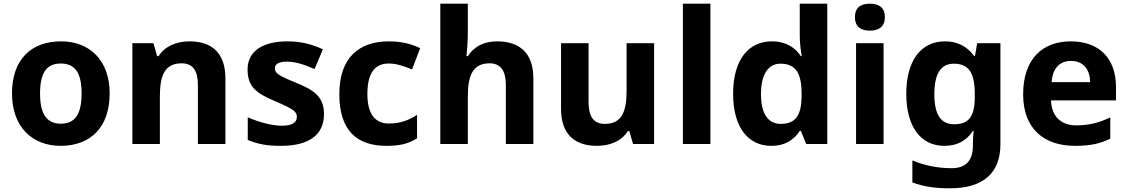

<svg xmlns="http://www.w3.org/2000/svg" viewBox="-20 -780 6108 1040"><path d="M574 -274C574 -455 464 -556 311 -556C146 -556 45 -455 45 -274C45 -92 155 10 308 10C472 10 574 -92 574 -274ZM197 -274C197 -382 230 -436 309 -436C389 -436 422 -382 422 -274C422 -166 389 -110 310 -110C230 -110 197 -166 197 -274Z M1007 -556C939 -556 874 -532 839 -476H831L811 -546H697V0H846V-257C846 -373 873 -437 964 -437C1025 -437 1052 -397 1052 -319V0H1201V-356C1201 -496 1124 -556 1007 -556Z M1735 -162C1735 -259 1676 -294 1583 -332C1487 -371 1469 -384 1469 -410C1469 -434 1491 -446 1535 -446C1584 -446 1630 -429 1684 -406L1729 -513C1664 -543 1605 -556 1537 -556C1406 -556 1321 -505 1321 -404C1321 -311 1367 -275 1470 -232C1576 -187 1588 -173 1588 -146C1588 -118 1565 -99 1507 -99C1455 -99 1381 -118 1322 -145V-22C1377 1 1426 10 1502 10C1656 10 1735 -51 1735 -162Z M2073 10C2149 10 2193 -2 2239 -31V-158C2193 -128 2148 -111 2086 -111C2012 -111 1970 -162 1970 -271C1970 -381 2008 -436 2086 -436C2126 -436 2165 -423 2212 -404L2256 -519C2215 -539 2161 -556 2086 -556C1927 -556 1818 -470 1818 -270C1818 -76 1910 10 2073 10Z M2514 -605V-760H2365V0H2514V-257C2514 -373 2542 -437 2632 -437C2692 -437 2720 -397 2720 -319V0H2869V-356C2869 -496 2791 -556 2673 -556C2606 -556 2550 -532 2515 -476H2507C2509 -496 2514 -551 2514 -605Z M3523 -546H3374V-289C3374 -173 3347 -109 3256 -109C3195 -109 3168 -149 3168 -227V-546H3019V-190C3019 -50 3096 10 3213 10C3281 10 3346 -14 3381 -70H3389L3409 0H3523Z M3828 0V-760H3679V0Z M4157 10C4236 10 4283 -26 4312 -71H4318L4347 0H4461V-760H4312V-585C4312 -542 4319 -497 4323 -476H4318C4288 -521 4239 -556 4161 -556C4036 -556 3951 -459 3951 -272C3951 -87 4035 10 4157 10ZM4209 -109C4141 -109 4102 -163 4102 -270C4102 -377 4141 -435 4207 -435C4295 -435 4322 -377 4322 -271V-255C4320 -157 4291 -109 4209 -109Z M4692 -760C4647 -760 4611 -743 4611 -687C4611 -632 4647 -614 4692 -614C4736 -614 4773 -632 4773 -687C4773 -743 4736 -760 4692 -760ZM4766 -546H4617V0H4766Z M5099 -556C4968 -556 4889 -451 4889 -272C4889 -95 4966 10 5095 10C5160 10 5213 -14 5250 -71H5254C5252 -52 5250 -26 5250 -4V7C5250 90 5212 131 5135 131C5060 131 4989 117 4922 89V208C4985 232 5049 240 5126 240C5306 240 5399 157 5399 1V-546H5273L5261 -476H5257C5219 -529 5166 -556 5099 -556ZM5146 -435C5226 -435 5260 -388 5260 -271V-253C5260 -145 5224 -107 5148 -107C5075 -107 5041 -161 5041 -270C5041 -380 5076 -435 5146 -435Z M5780 -556C5626 -556 5522 -460 5522 -269C5522 -80 5638 10 5802 10C5886 10 5940 -2 5994 -29V-144C5933 -115 5879 -101 5809 -101C5725 -101 5676 -152 5673 -236H6025V-308C6025 -467 5931 -556 5780 -556ZM5781 -450C5851 -450 5884 -401 5885 -335H5676C5682 -414 5723 -450 5781 -450Z"/></svg>

Font: Noto Sans Bassa Vah
Style: Bold
Weight: 700
Designer: Monotype Design Team
Foundry: Monotype Imaging Inc.
Version: Version 2.002